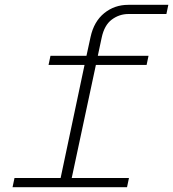

<svg xmlns="http://www.w3.org/2000/svg" viewBox="-20 -775 717 795"><path d="M511 -755H677L669 -717H512Q474 -717 443 -694Q412 -671 401 -619L385 -544H595L587 -506H377L277 -38H514L506 0H32L40 -38H231L330 -506H181L189 -544H338L355 -622Q369 -686 411.5 -720.5Q454 -755 511 -755Z"/></svg>

Font: Azeret Mono Thin
Style: Italic
Weight: 100
Italic angle: -12°
Designer: Martin Vácha
Foundry: Displaay
Version: Version 1.000; Glyphs 3.0.3, build 3074